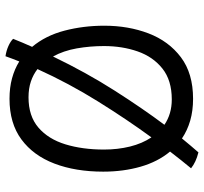

<svg xmlns="http://www.w3.org/2000/svg" viewBox="-42 -674 760 717"><g transform="rotate(-90 338.5 -315.0)"><path d="M328.5 25.5Q284 25.5 247 14.8Q210 4 180.5 -16Q166 1.5 153 17Q140 32.5 128.5 45.5Q92 36.5 69 18Q84 0 99.5 -19.5Q115 -39 131.5 -60.5Q93.5 -106 75 -170.5Q56.5 -235 56.5 -310Q56.5 -413 86.5 -492Q116.5 -571 176.8 -615.5Q237 -660 328.5 -660Q370.5 -660 405.2 -650.5Q440 -641 468 -623.5Q478.5 -649.5 487.5 -675Q508 -672 525.8 -664Q543.5 -656 552.5 -646.5Q538.5 -611 522.5 -575.5Q564.5 -525.5 583 -454.8Q601.5 -384 601.5 -306Q601.5 -216 572.8 -140.8Q544 -65.5 483.8 -20Q423.5 25.5 328.5 25.5ZM139 -307Q139 -256 150.2 -210.2Q161.5 -164.5 184.5 -130Q251 -221 318.8 -329.8Q386.5 -438.5 439.5 -555.5Q419 -571.5 393 -580.2Q367 -589 334 -589Q264 -589 221 -552Q178 -515 158.5 -451.2Q139 -387.5 139 -307ZM326 -54Q397.5 -54 441.5 -89Q485.5 -124 505.5 -181.5Q525.5 -239 525.5 -307Q525.5 -359 516.8 -408.8Q508 -458.5 486.5 -497.5Q426.5 -373 359 -267.2Q291.5 -161.5 231.5 -81.5Q272 -54 326 -54Z"/></g></svg>

Font: Grandstander Light
Style: Regular
Weight: 300
Designer: Tyler Finck
Foundry: Etcetera Type Co
Version: Version 1.200; ttfautohint (v1.8.3)